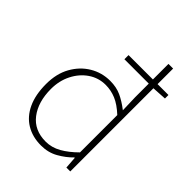

<svg xmlns="http://www.w3.org/2000/svg" viewBox="-226 -914 1048 1048"><g transform="rotate(45 297.5 -390.5)"><path d="M277 13Q211 13 162 -16.5Q113 -46 86 -103.5Q59 -161 59 -244Q59 -324 91.5 -382Q124 -440 177.5 -472Q231 -504 295 -504Q343 -504 380 -487Q417 -470 457 -439L454 -537V-794H490V0H460L455 -70H452Q420 -37 376 -12Q332 13 277 13ZM280 -20Q326 -20 368.5 -44Q411 -68 454 -111V-399Q411 -439 372.5 -455Q334 -471 293 -471Q238 -471 193.5 -440.5Q149 -410 123 -358.5Q97 -307 97 -244Q97 -144 144.5 -82Q192 -20 280 -20ZM266 -642V-674H574V-647L490 -642Z"/></g></svg>

Font: Noto Sans TC
Style: Regular
Weight: 100
Designer: Ryoko NISHIZUKA 西塚涼子 (kana, bopomofo & ideographs); Paul D. Hunt (Latin, Greek & Cyrillic); Sandoll Communications 산돌커뮤니
Foundry: Adobe
Version: Version 2.004;hotconv 1.0.118;makeotfexe 2.5.65603